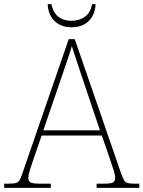

<svg xmlns="http://www.w3.org/2000/svg" viewBox="-24 -902 689 922"><path d="M-4 0V-20H18Q41 -20 52 -23Q63 -26 69.5 -36Q76 -46 83 -68L306 -714H335L558 -68Q566 -46 572 -36Q578 -26 589 -23Q600 -20 623 -20H645V0H440V-20H474Q512 -20 520.5 -27Q529 -34 529 -48Q529 -60 523 -80Q517 -100 510.5 -119Q504 -138 501 -147L465 -251H176L140 -147Q137 -138 130.5 -119Q124 -100 118 -80Q112 -60 112 -48Q112 -34 121 -27Q130 -20 167 -20H220V0ZM184 -276H456L379 -505Q370 -532 359 -564.5Q348 -597 338 -628Q328 -659 321 -680Q317 -665 306.5 -634Q296 -603 285 -570.5Q274 -538 266 -515ZM319 -771Q285 -771 259.5 -785Q234 -799 220 -824.5Q206 -850 205 -882H223Q231 -841 256.5 -821.5Q282 -802 319 -802Q356 -802 383.5 -821.5Q411 -841 418 -882H435Q434 -850 420 -824.5Q406 -799 380.5 -785Q355 -771 319 -771Z"/></svg>

Font: Noto Serif Tibetan Thin
Style: Regular
Weight: 250
Version: Version 2.103